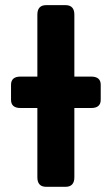

<svg xmlns="http://www.w3.org/2000/svg" viewBox="-20 -720 431 740"><path d="M59.1 -303.7Q22.5 -303.7 22.5 -335.4V-393.1Q22.5 -424.8 59.1 -424.8H124V-663.6Q124 -700.2 158.2 -700.2H232.4Q266.6 -700.2 266.6 -663.6V-424.8H331.5Q368.2 -424.8 368.2 -393.1V-335.4Q368.2 -303.7 331.5 -303.7H266.6V-36.6Q266.6 0 232.4 0H158.2Q124 0 124 -36.6V-303.7Z"/></svg>

Font: Istok Web
Style: Bold
Weight: 700
Designer: Andrey V. Panov
Foundry: Andrey V. Panov
Version: Version 1.0.2g